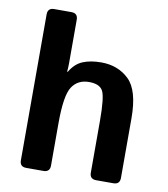

<svg xmlns="http://www.w3.org/2000/svg" viewBox="-81 -790 749 858"><g transform="rotate(10 293.0 -360.5)"><path d="M95.7 0Q66.4 0 66.4 -29.3V-691.4Q66.4 -720.7 95.7 -720.7H173.8Q203.1 -720.7 203.1 -691.4V-494.1Q203.1 -474.6 201.2 -455.1H204.1Q226.6 -493.7 261.2 -508.1Q295.9 -522.5 344.7 -522.5Q420.9 -522.5 470.7 -474.6Q520.5 -426.8 520.5 -299.8V-29.3Q520.5 0 491.2 0H413.1Q383.8 0 383.8 -29.3V-264.6Q383.8 -371.1 369.1 -398.9Q354.5 -426.8 306.2 -426.8Q254.9 -426.8 229 -387Q203.1 -347.2 203.1 -221.7V-29.3Q203.1 0 173.8 0Z"/></g></svg>

Font: Istok
Style: Bold
Weight: 700
Designer: Andrey V. Panov
Foundry: Andrey V. Panov
Version: Version 1.0.1